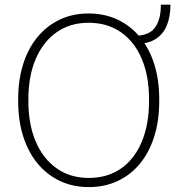

<svg xmlns="http://www.w3.org/2000/svg" viewBox="-20 -778 751 809"><path d="M354 10.3Q287.1 10.3 232.4 -15.6Q177.7 -41.5 138.4 -89.1Q99.1 -136.7 77.9 -203.1Q56.6 -269.5 56.6 -351.1V-359.9Q56.6 -441.4 77.6 -507.8Q98.6 -574.2 137.9 -621.8Q177.2 -669.4 231.7 -695.3Q286.1 -721.2 353 -721.2Q420.9 -721.2 475.6 -695.3Q530.3 -669.4 569.6 -621.8Q608.9 -574.2 629.9 -507.8Q650.9 -441.4 650.9 -359.9V-351.1Q650.9 -269.5 629.9 -202.9Q608.9 -136.2 570.1 -88.9Q531.2 -41.5 476.3 -15.6Q421.4 10.3 354 10.3ZM354 -28.3Q433.6 -28.3 490.5 -68.4Q547.4 -108.4 577.6 -181.2Q607.9 -253.9 607.9 -351.1V-360.8Q607.9 -457.5 577.4 -529.8Q546.9 -602.1 489.7 -642.1Q432.6 -682.1 353 -682.1Q275.4 -682.1 218.5 -642.1Q161.6 -602.1 130.6 -529.8Q99.6 -457.5 99.6 -360.8V-351.1Q99.6 -253.9 130.6 -181.4Q161.6 -108.9 218.8 -68.6Q275.9 -28.3 354 -28.3ZM546.9 -592.3V-627.4Q608.4 -627.4 633.3 -662.1Q658.2 -696.8 657.7 -758.3H698.2Q698.2 -708.5 683.1 -671.1Q668 -633.8 634.8 -613Q601.6 -592.3 546.9 -592.3Z"/></svg>

Font: Roboto Slab ExtraLight
Style: Regular
Weight: 250
Designer: Google
Version: Version 2.000; ttfautohint (v1.8.1.43-b0c9)